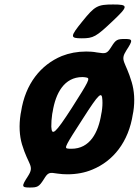

<svg xmlns="http://www.w3.org/2000/svg" viewBox="-20 -768 619 857"><path d="M105 18C75 64 76 69 112 69C147 69 154 66 175 33C195 0 200 1 238 7C252 9 266 10 281 10C321 10 359 3 392 -11C485 -49 554 -134 573 -259L575 -269C583 -319 579 -364 568 -401C540 -496 514 -496 544 -543C574 -589 573 -594 538 -594C503 -594 497 -591 477 -559C457 -527 452 -528 412 -534C397 -537 381 -538 365 -538C325 -538 289 -531 256 -518C162 -479 93 -394 74 -269L72 -259C64 -207 67 -162 78 -124C107 -28 135 -29 105 18ZM213 -259 215 -269C228 -351 266 -424 348 -424C355 -424 360 -423 366 -422C384 -419 376 -405 301 -287C225 -169 211 -160 209 -203C209 -221 210 -239 213 -259ZM299 -104C293 -104 287 -104 281 -105C266 -107 274 -121 349 -237C423 -353 435 -362 437 -321C438 -305 437 -288 434 -269L432 -259C419 -176 381 -104 299 -104ZM348 -673C292 -604 292 -597 345 -597C397 -597 409 -604 482 -673C554 -741 554 -748 485 -748C415 -748 403 -741 348 -673Z"/></svg>

Font: Asimov Print
Style: AIt
Weight: 500
Designer: Google
Version: Version 2.000980: 2014